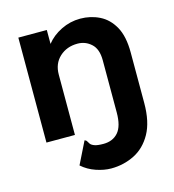

<svg xmlns="http://www.w3.org/2000/svg" viewBox="-100 -562 751 827"><g transform="rotate(-15 275.0 -149.0)"><path d="M295 180Q264 180 228.5 168Q193 156 166 132L215 33Q222 35 225 40.5Q228 46 232.5 52.5Q237 59 250 64Q263 69 290 69Q332 69 356 41.5Q380 14 380 -47V-280Q380 -330 354 -353.5Q328 -377 293 -377Q245 -377 213 -347.5Q181 -318 181 -269V0H54V-468H181V-406Q206 -438 246.5 -458Q287 -478 332 -478Q378 -478 417.5 -458.5Q457 -439 481 -396Q505 -353 505 -281V-56Q505 28 476 80Q447 132 399 156Q351 180 295 180Z"/></g></svg>

Font: Inconsolata SemiExpanded ExtraBold
Style: Regular
Weight: 800
Width: 6
Monospace: yes
Designer: Raph Levien, Cyreal, Brenton Simpson
Foundry: Raph Levien, Cyreal, Google
Version: Version 3.001; ttfautohint (v1.8.2.53-6de2)